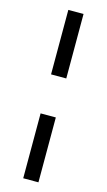

<svg xmlns="http://www.w3.org/2000/svg" viewBox="-132 -772 530 952"><g transform="rotate(15 133.0 -296.0)"><path d="M93.8 -196.3H171.9V136.7H93.8ZM171.9 -727.5V-396.5H93.8V-727.5Z"/></g></svg>

Font: Inter V
Style: Weight 400 Optical size 14.0
Weight: 400
Designer: Rasmus Andersson
Foundry: rsms
Version: Version 4.000;git-4fc901f